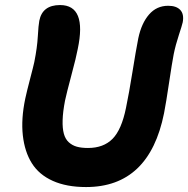

<svg xmlns="http://www.w3.org/2000/svg" viewBox="-20 -735 753 768"><path d="M324.2 13.2Q246.1 13.2 191.2 -11.5Q136.2 -36.1 107.4 -82Q78.6 -127.9 71.3 -193.6Q64 -259.3 81.1 -340.8Q87.4 -370.1 100.6 -420.4Q113.8 -470.7 117.2 -486.8Q128.9 -545.4 131.3 -590.1Q133.8 -634.8 137.2 -651.9Q149.4 -714.8 220.2 -714.8Q328.1 -714.8 291 -539.1Q285.2 -507.3 265.6 -434.3Q246.1 -361.3 240.2 -333Q231.4 -287.6 230.5 -254.6Q229.5 -221.7 235.4 -200.2Q241.2 -178.7 255.1 -166Q269 -153.3 287.4 -148.2Q305.7 -143.1 332 -143.1Q394 -143.1 430.2 -179.7Q466.3 -216.3 483.9 -303.2Q496.1 -361.8 509.8 -447Q523.4 -532.2 533.2 -582Q545.9 -642.1 576.2 -677Q606.4 -711.9 652.8 -711.9Q685.5 -711.9 701.2 -695.1Q716.8 -678.2 710.9 -646Q708 -632.8 695.3 -594.5Q682.6 -556.2 674.8 -518.1Q668 -482.9 656.2 -403.8Q644.5 -324.7 636.2 -282.2Q577.1 13.2 324.2 13.2Z"/></svg>

Font: Shantell Sans Normal
Style: Bold Italic
Weight: 700
Italic angle: -11.31°
Designer: Stephen Nixon, Anya Danilova, Shantell Martin
Foundry: Arrow Type
Version: Version 1.006;[559af2be0]